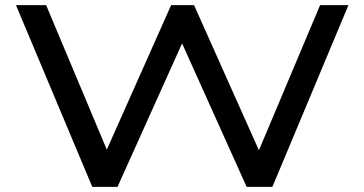

<svg xmlns="http://www.w3.org/2000/svg" viewBox="-20 -725 1414 745"><path d="M338 0 42 -705H159L408 -112H380L644 -705H733L998 -112H972L1222 -705H1332L1037 0H937L680 -571H693L436 0Z"/></svg>

Font: Nunito Sans 10pt Expanded Medium
Style: Regular
Weight: 500
Width: 7
Designer: Vernon Adams
Foundry: Vernon Adams
Version: Version 3.101;gftools[0.9.27]